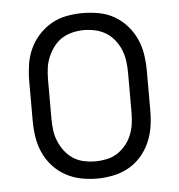

<svg xmlns="http://www.w3.org/2000/svg" viewBox="-45 -580 589 631"><g transform="rotate(-5 250.0 -265.0)"><path d="M250 8Q277 8 304 2.5Q331 -3 354.5 -16Q378 -29 396 -49.5Q414 -70 425 -95Q436 -120 440 -146.5Q444 -173 444 -200V-330Q444 -357 440 -384Q436 -411 425 -435.5Q414 -460 396 -480.5Q378 -501 354.5 -514.5Q331 -528 304 -533Q277 -538 250 -538Q223 -538 196.5 -533Q170 -528 146.5 -514.5Q123 -501 104.5 -480.5Q86 -460 75 -435.5Q64 -411 60 -384Q56 -357 56 -330V-200Q56 -173 60 -146.5Q64 -120 75 -95Q86 -70 104.5 -49.5Q123 -29 146.5 -16Q170 -3 196.5 2.5Q223 8 250 8ZM250 -49Q231 -49 212 -53Q193 -57 177 -67.5Q161 -78 149.5 -93Q138 -108 130.5 -125.5Q123 -143 120.5 -162Q118 -181 118 -200V-330Q118 -349 120.5 -368Q123 -387 130.5 -404.5Q138 -422 149.5 -437.5Q161 -453 177 -463Q193 -473 212 -477.5Q231 -482 250 -482Q269 -482 288 -477.5Q307 -473 323 -463Q339 -453 351 -437.5Q363 -422 370 -404.5Q377 -387 379.5 -368Q382 -349 382 -330V-200Q382 -181 379.5 -162Q377 -143 370 -125.5Q363 -108 351 -93Q339 -78 323 -67.5Q307 -57 288 -53Q269 -49 250 -49Z"/></g></svg>

Font: Iosevka SS09 Light
Style: Regular
Weight: 300
Monospace: yes
Designer: Belleve Invis
Foundry: Belleve Invis
Version: Version 5.2.1; ttfautohint (v1.8.3)